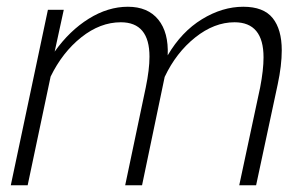

<svg xmlns="http://www.w3.org/2000/svg" viewBox="-20 -549 914 569"><path d="M122 -520H169L142 -396Q186 -458 243 -493.5Q300 -529 359 -529Q418 -529 449 -491Q480 -453 477 -385Q518 -455 578.5 -492Q639 -529 701 -529Q761 -529 788 -495.5Q815 -462 815 -400Q815 -355 803 -299L739 0H689L751 -290Q761 -342 761 -379Q761 -483 675 -483Q615 -483 558.5 -438Q502 -393 468 -321L401 0H351L412 -290Q423 -343 423 -381Q423 -483 338 -483Q277 -483 221 -438.5Q165 -394 130 -322L62 0H12Z"/></svg>

Font: Raleway Light
Style: Italic
Weight: 300
Italic angle: -12°
Designer: Matt McInerney, Pablo Impallari, Rodrigo Fuenzalida
Foundry: Matt McInerney, Pablo Impallari, Rodrigo Fuenzalida
Version: Version 4.026